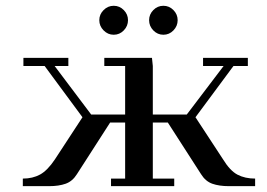

<svg xmlns="http://www.w3.org/2000/svg" viewBox="-20 -637 913 657"><path d="M58.1 0V-25.9Q91.8 -25.9 117.2 -39.8Q142.6 -53.7 168 -91.8L262.2 -235.8L132.8 -411.1H60.1V-439H213.9V-411.1H167L292 -245.1H408.2V-411.1H336.9V-439H500L502.9 -411.1V-245.1H619.1L745.1 -411.1H674.8V-439H828.1V-411.1H778.8L648.9 -235.8L743.2 -91.8Q767.1 -52.7 792.7 -39.3Q818.4 -25.9 853 -25.9V0H763.2Q730 0 706.5 -8.3Q683.1 -16.6 668 -41L554.2 -217.8H502.9V-25.9H576.2V0H359.9V-25.9H408.2V-217.8H356.9L243.2 -41Q228 -16.6 204.6 -8.3Q181.2 0 147.9 0ZM334.5 -533Q319.8 -547.9 319.8 -567.9Q319.8 -587.9 334.5 -602.5Q349.1 -617.2 369.1 -617.2Q389.2 -617.2 403.6 -602.5Q418 -587.9 418 -567.9Q418 -547.9 403.6 -533Q389.2 -518.1 369.1 -518.1Q349.1 -518.1 334.5 -533ZM504.6 -533Q490.2 -547.9 490.2 -567.9Q490.2 -587.9 504.6 -602.5Q519 -617.2 539.1 -617.2Q559.1 -617.2 573.5 -602.5Q587.9 -587.9 587.9 -567.9Q587.9 -547.9 573.5 -533Q559.1 -518.1 539.1 -518.1Q519 -518.1 504.6 -533Z"/></svg>

Font: Dehuti
Style: Bold
Weight: 700
Version: Version 1.2